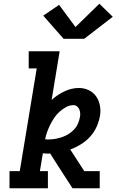

<svg xmlns="http://www.w3.org/2000/svg" viewBox="-20 -1010 640 1030"><path d="M31 0V-92H86L177 -643H134V-735H300L257 -474Q288 -502 326 -520Q364 -538 403 -538Q431 -538 455.5 -526.5Q480 -515 495 -494Q510 -473 515.5 -446Q521 -419 517 -392Q512 -361 499 -331.5Q486 -302 464.5 -278Q443 -254 415 -236.5Q387 -219 357 -208L432 -92H515V0H369L274 -147L249 -187Q246 -186 243 -186Q240 -186 237 -186Q230 -186 223 -186.5Q216 -187 210 -188L194 -92H237V0ZM243 -262Q261 -262 279 -265.5Q297 -269 314.5 -275Q332 -281 348.5 -291.5Q365 -302 378 -316Q391 -330 398.5 -347.5Q406 -365 409 -383Q411 -393 410 -404Q409 -415 405 -424Q401 -433 393 -439.5Q385 -446 374 -446Q354 -446 334.5 -435.5Q315 -425 299 -410.5Q283 -396 271 -378Q259 -360 249.5 -341Q240 -322 233 -302.5Q226 -283 222 -263Q227 -262 232.5 -262Q238 -262 243 -262ZM321 -802 212 -926 297 -984 385 -865 513 -990 585 -920 432 -802Z"/></svg>

Font: Iosevka Curly Slab SmBdEx
Style: Italic
Weight: 600
Width: 7
Italic angle: -9°
Monospace: yes
Designer: Belleve Invis
Foundry: Belleve Invis
Version: Version 11.1.0; ttfautohint (v1.8.3)